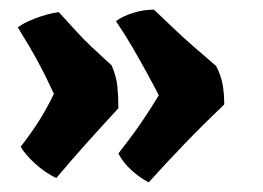

<svg xmlns="http://www.w3.org/2000/svg" viewBox="-20 -432 546 399"><path d="M97 -62Q74 -73 53.5 -91.5Q33 -110 23 -127Q46 -157 61.5 -181.5Q77 -206 92 -237Q76 -272 59 -303.5Q42 -335 17 -375Q28 -384 52.5 -393.5Q77 -403 102 -407Q124 -383 139 -366.5Q154 -350 170.5 -334.5Q187 -319 212 -296Q222 -273 224 -251.5Q226 -230 226 -207Q189 -167 159 -133.5Q129 -100 97 -62ZM289 -53Q270 -63 253 -78.5Q236 -94 226 -113Q252 -146 272 -175Q292 -204 310 -234Q296 -261 282.5 -285.5Q269 -310 254.5 -335Q240 -360 221 -388Q234 -398 256 -405Q278 -412 300 -412Q325 -388 343.5 -370.5Q362 -353 381.5 -336Q401 -319 429 -295Q439 -276 442.5 -257Q446 -238 446 -215Q404 -175 364 -133.5Q324 -92 289 -53Z"/></svg>

Font: Vollkorn Black
Style: Regular
Weight: 900
Designer: Friedrich Althausen
Foundry: Friedrich Althausen
Version: Version 5.000